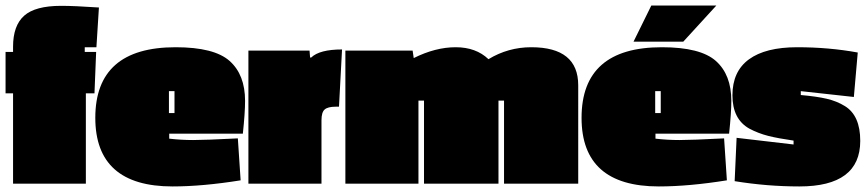

<svg xmlns="http://www.w3.org/2000/svg" viewBox="-20 -661 3118 691"><path d="M200 -640Q248 -640 336 -634L327 -491H285V-474H326L320 -325H289V0H27V-325H0V-474H27V-493Q27 -569 67 -604.5Q107 -640 200 -640Z M862 -298Q862 -255 854 -180H589V-162Q632 -157 675 -157Q718 -157 836 -163L846 -12Q709 10 601 10Q323 10 323 -237Q323 -491 612 -491Q751 -491 806.5 -441.5Q862 -392 862 -298ZM608 -254V-333H588V-254Z M1137 -228V0H874V-479H1094L1096 -454H1100Q1130 -483 1211 -483L1200 -277H1188Q1160 -277 1148.5 -267Q1137 -257 1137 -228Z M1892 -491Q2061 -491 2061 -354V0H1794V-299H1774V0H1506V-299H1486V0H1223V-479H1465L1469 -452Q1547 -491 1620 -491Q1693 -491 1738 -448Q1809 -491 1892 -491Z M2612 -298Q2612 -255 2604 -180H2339V-162Q2382 -157 2425 -157Q2468 -157 2586 -163L2596 -12Q2459 10 2351 10Q2073 10 2073 -237Q2073 -491 2362 -491Q2501 -491 2556.5 -441.5Q2612 -392 2612 -298ZM2558 -641 2439 -511H2260L2324 -641ZM2358 -254V-333H2338V-254Z M3067 -472 3053 -312 2862 -333V-319Q2919 -314 2955.5 -305.5Q2992 -297 3021 -279Q3076 -245 3076 -154Q3076 10 2857 10Q2741 10 2624 -9L2631 -165L2836 -141V-155Q2780 -163 2744.5 -172Q2709 -181 2677 -198Q2616 -232 2616 -318Q2616 -404 2675.5 -447.5Q2735 -491 2849 -491Q2963 -491 3067 -472Z"/></svg>

Font: Passion One Black
Style: Regular
Weight: 900
Designer: Alejandro Lo Celso
Foundry: Fontstage
Version: Version 1.002